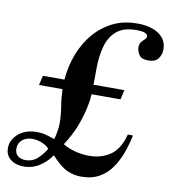

<svg xmlns="http://www.w3.org/2000/svg" viewBox="-111 -777 778 868"><g transform="rotate(10 278.5 -343.0)"><path d="M55 20Q19 20 -5 1.5Q-29 -17 -29 -50Q-29 -88 3.5 -116Q36 -144 87 -144Q110 -144 130.5 -138.5Q151 -133 170 -126Q172 -133 174 -140Q176 -147 177 -154Q179 -165 180.5 -177Q182 -189 182 -202Q182 -237 175 -280Q168 -323 168 -369Q168 -429 185.5 -488.5Q203 -548 238.5 -597Q274 -646 327 -676Q380 -706 450 -706Q513 -706 549.5 -680.5Q586 -655 586 -611Q586 -587 572.5 -568.5Q559 -550 527 -550Q494 -550 483.5 -568Q473 -586 473 -600Q473 -617 480.5 -626Q488 -635 495.5 -641.5Q503 -648 503 -656Q503 -666 489.5 -671Q476 -676 451 -676Q392 -676 360 -648.5Q328 -621 315.5 -574.5Q303 -528 303 -471Q303 -428 302.5 -400.5Q302 -373 301 -354Q300 -335 297.5 -319.5Q295 -304 291 -286Q281 -243 265 -202Q249 -161 217 -111Q243 -95 275 -87Q307 -79 338 -79Q394 -79 435.5 -107.5Q477 -136 494 -204H518Q510 -165 496 -125.5Q482 -86 459.5 -53Q437 -20 402.5 0Q368 20 318 20Q285 20 254 6Q223 -8 181 -54Q161 -23 128 -1.5Q95 20 55 20ZM58 -10Q92 -10 115.5 -33Q139 -56 151 -78Q140 -92 117.5 -101Q95 -110 73 -110Q46 -110 27.5 -95Q9 -80 9 -54Q9 -33 22.5 -21.5Q36 -10 58 -10ZM60 -355 70 -399H444L434 -355Z"/></g></svg>

Font: Libre Bodoni
Style: Italic
Weight: 400
Italic angle: -13°
Designer: Pablo Impallari, Rodrigo Fuenzalida
Foundry: Impallari Type
Version: Version 2.005;gftools[0.9.23]